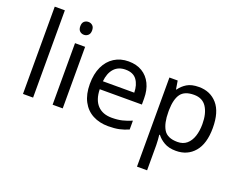

<svg xmlns="http://www.w3.org/2000/svg" viewBox="-146 -1045 1986 1571"><g transform="rotate(20 847.5 -260.0)"><path d="M173 0H85V-760H173Z M431 -536V0H343V-536ZM388 -737Q408 -737 423.5 -723.5Q439 -710 439 -681Q439 -653 423.5 -639Q408 -625 388 -625Q366 -625 351 -639Q336 -653 336 -681Q336 -710 351 -723.5Q366 -737 388 -737Z M808 -546Q877 -546 926.5 -516Q976 -486 1002.5 -431.5Q1029 -377 1029 -304V-251H662Q664 -160 708.5 -112.5Q753 -65 833 -65Q884 -65 923.5 -74.5Q963 -84 1005 -102V-25Q964 -7 924 1.5Q884 10 829 10Q753 10 694.5 -21Q636 -52 603.5 -113.5Q571 -175 571 -264Q571 -352 600.5 -415Q630 -478 683.5 -512Q737 -546 808 -546ZM807 -474Q744 -474 707.5 -433.5Q671 -393 664 -321H937Q936 -389 905 -431.5Q874 -474 807 -474Z M1420 -546Q1519 -546 1579.5 -477Q1640 -408 1640 -269Q1640 -132 1579.5 -61Q1519 10 1419 10Q1357 10 1316.5 -13.5Q1276 -37 1253 -68H1247Q1249 -51 1251 -25Q1253 1 1253 20V240H1165V-536H1237L1249 -463H1253Q1277 -498 1316 -522Q1355 -546 1420 -546ZM1404 -472Q1322 -472 1288.5 -426Q1255 -380 1253 -286V-269Q1253 -170 1285.5 -116.5Q1318 -63 1406 -63Q1455 -63 1486.5 -90Q1518 -117 1533.5 -163.5Q1549 -210 1549 -270Q1549 -362 1513.5 -417Q1478 -472 1404 -472Z"/></g></svg>

Font: Noto Sans Hanifi Rohingya
Style: Regular
Weight: 400
Designer: Monotype Design Team and DaltonMaag
Foundry: Google LLC
Version: Version 2.101